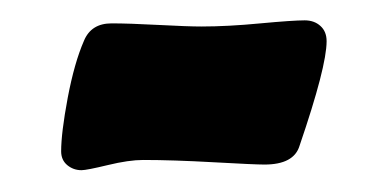

<svg xmlns="http://www.w3.org/2000/svg" viewBox="-20 -353 358 184"><path d="M38.6 -208Q38.6 -225.6 44.9 -259.3Q51.3 -293 60.5 -314Q67.4 -330.6 86.9 -330.6Q103.5 -330.6 131.8 -329.1Q160.2 -327.6 172.9 -327.6Q198.2 -327.6 229.5 -330.6Q260.7 -333.5 272 -333.5Q281.2 -333.5 287.1 -328.1Q293 -322.8 293 -313.5Q293 -289.1 267.1 -213.4Q261.7 -195.3 233.4 -195.3Q224.1 -195.3 184.8 -197.5Q145.5 -199.7 117.2 -199.7Q103.5 -199.7 83.3 -194.8Q63 -189.9 58.1 -189.9Q50.3 -189.9 44.4 -194.8Q38.6 -199.7 38.6 -208Z"/></svg>

Font: Cooper*
Style: Bold Italic
Weight: 700
Italic angle: -7°
Designer: Owen Earl
Foundry: indestructible type*
Version: Version 0.001